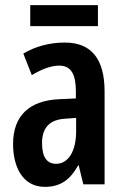

<svg xmlns="http://www.w3.org/2000/svg" viewBox="-20 -719 486 749"><path d="M362 -699H98V-617H362ZM233 -553C173 -553 118 -538 71 -510L104 -426C146 -451 181 -463 211 -463C257 -463 276 -430 276 -362V-335L211 -332C95 -327 31 -268 31 -157C31 -70 67 10 155 10C216 10 254 -18 285 -74H287L305 0H388V-362C388 -487 338 -553 233 -553ZM236 -256 277 -259V-207C277 -128 246 -80 199 -80C163 -80 144 -106 144 -161C144 -221 174 -253 236 -256Z"/></svg>

Font: Noto Sans Georgian ExtraCondensed SemiBold
Style: Regular
Weight: 600
Width: 2
Designer: Monotype Design Team, Akaki Razmadze
Foundry: Google LLC
Version: Version 2.005